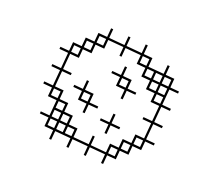

<svg xmlns="http://www.w3.org/2000/svg" viewBox="-69 -415 567 508"><g transform="rotate(-20 214.5 -161.0)"><path d="M214.3 4.3 232.1 -13.6 250 4.3 267.9 -13.6 285.7 4.3 290 0 272.1 -17.9 303.6 -49.3 321.4 -31.4 325.7 -35.7 307.9 -53.6 339.3 -85 357.1 -67.1 361.4 -71.4 343.6 -89.3 375 -120.7 392.9 -102.9 397.1 -107.1 379.3 -125 397.1 -142.9 379.3 -160.7 397.1 -178.6 392.9 -182.9 375 -165 343.6 -196.4 361.4 -214.3 343.6 -232.1 361.4 -250 357.1 -254.3 339.3 -236.4 307.9 -267.9 325.7 -285.7 321.4 -290 303.6 -272.1 272.1 -303.6 290 -321.4 285.7 -325.7 267.9 -307.9 250 -325.7 232.1 -307.9 214.3 -325.7 196.4 -307.9 178.6 -325.7 160.7 -307.9 142.9 -325.7 138.6 -321.4 156.4 -303.6 125 -272.1 107.1 -290 102.9 -285.7 120.7 -267.9 89.3 -236.4 71.4 -254.3 67.1 -250 85 -232.1 67.1 -214.3 85 -196.4 53.6 -165 35.7 -182.9 31.4 -178.6 49.3 -160.7 31.4 -142.9 49.3 -125 31.4 -107.1 35.7 -102.9 53.6 -120.7 85 -89.3 67.1 -71.4 71.4 -67.1 89.3 -85 120.7 -53.6 102.9 -35.7 107.1 -31.4 125 -49.3 156.4 -17.9 138.6 0 142.9 4.3 160.7 -13.6 178.6 4.3 196.4 -13.6ZM160.7 -22.1 129.3 -53.6 147.1 -71.4 142.9 -75.7 125 -57.9 93.6 -89.3 111.4 -107.1 93.6 -125 111.4 -142.9 93.6 -160.7 111.4 -178.6 93.6 -196.4 111.4 -214.3 93.6 -232.1 125 -263.6 142.9 -245.7 147.1 -250 129.3 -267.9 160.7 -299.3 178.6 -281.4 196.4 -299.3 214.3 -281.4 232.1 -299.3 250 -281.4 267.9 -299.3 299.3 -267.9 281.4 -250 285.7 -245.7 303.6 -263.6 335 -232.1 317.1 -214.3 335 -196.4 317.1 -178.6 335 -160.7 317.1 -142.9 335 -125 317.1 -107.1 335 -89.3 303.6 -57.9 285.7 -75.7 281.4 -71.4 299.3 -53.6 267.9 -22.1 250 -40 232.1 -22.1 214.3 -40 196.4 -22.1 178.6 -40ZM71.4 -174.3 85 -160.7 71.4 -147.1 57.9 -160.7ZM357.1 -138.6 370.7 -125 357.1 -111.4 343.6 -125ZM75.7 -142.9 89.3 -156.4 102.9 -142.9 89.3 -129.3ZM75.7 -107.1 89.3 -120.7 102.9 -107.1 89.3 -93.6ZM182.9 -142.9 165 -160.7 182.9 -178.6 165 -196.4 182.9 -214.3 178.6 -218.6 160.7 -200.7 142.9 -218.6 138.6 -214.3 156.4 -196.4 138.6 -178.6 156.4 -160.7 138.6 -142.9 142.9 -138.6 160.7 -156.4 178.6 -138.6ZM290 -142.9 272.1 -160.7 290 -178.6 272.1 -196.4 290 -214.3 285.7 -218.6 267.9 -200.7 250 -218.6 245.7 -214.3 263.6 -196.4 245.7 -178.6 263.6 -160.7 245.7 -142.9 250 -138.6 267.9 -156.4 285.7 -138.6ZM218.6 -71.4 200.7 -89.3 218.6 -107.1 214.3 -111.4 196.4 -93.6 178.6 -111.4 174.3 -107.1 192.1 -89.3 174.3 -71.4 178.6 -67.1 196.4 -85 214.3 -67.1ZM361.4 -142.9 375 -156.4 388.6 -142.9 375 -129.3ZM71.4 -138.6 85 -125 71.4 -111.4 57.9 -125ZM40 -142.9 53.6 -156.4 67.1 -142.9 53.6 -129.3ZM75.7 -178.6 89.3 -192.1 102.9 -178.6 89.3 -165ZM75.7 -214.3 89.3 -227.9 102.9 -214.3 89.3 -200.7ZM147.1 -178.6 160.7 -192.1 174.3 -178.6 160.7 -165ZM165 -17.9 178.6 -31.4 192.1 -17.9 178.6 -4.3ZM165 -303.6 178.6 -317.1 192.1 -303.6 178.6 -290ZM200.7 -17.9 214.3 -31.4 227.9 -17.9 214.3 -4.3ZM200.7 -303.6 214.3 -317.1 227.9 -303.6 214.3 -290ZM236.4 -17.9 250 -31.4 263.6 -17.9 250 -4.3ZM236.4 -303.6 250 -317.1 263.6 -303.6 250 -290ZM254.3 -178.6 267.9 -192.1 281.4 -178.6 267.9 -165ZM325.7 -107.1 339.3 -120.7 352.9 -107.1 339.3 -93.6ZM325.7 -142.9 339.3 -156.4 352.9 -142.9 339.3 -129.3ZM325.7 -178.6 339.3 -192.1 352.9 -178.6 339.3 -165ZM325.7 -214.3 339.3 -227.9 352.9 -214.3 339.3 -200.7ZM343.6 -160.7 357.1 -174.3 370.7 -160.7 357.1 -147.1Z"/></g></svg>

Font: Gossip Icons Low Cross Stitch
Style: Regular
Weight: 300
Designer: Deborah Khodanovich
Version: Version 1.001;Glyphs 3.3.1 (3343)